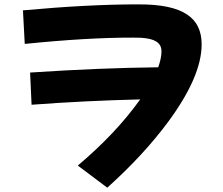

<svg xmlns="http://www.w3.org/2000/svg" viewBox="-20 -807 1040 894"><path d="M632.8 -344.2Q374 -337.9 127 -319.3L120.1 -469.2Q444.8 -490.7 716.8 -493.7Q731.4 -535.2 731.9 -566.4Q732.4 -599.6 705.6 -614.7Q675.3 -632.8 600.6 -631.8Q387.7 -632.3 95.2 -602.5L86.9 -758.8Q396.5 -787.1 626.5 -786.6Q780.3 -787.1 850.6 -739.7Q918.9 -695.3 918.9 -600.6Q918.9 -450.7 762.7 -239.3Q648.4 -85 479.5 66.9L342.3 -36.1Q519.5 -185.5 632.8 -344.2Z"/></svg>

Font: Droid Sans
Style: Regular
Weight: 400
Foundry: Ascender Corporation
Version: Version 1.00 build 114